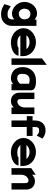

<svg xmlns="http://www.w3.org/2000/svg" viewBox="1341 -2047 903 3625"><g transform="rotate(90 1792.5 -234.5)"><path d="M16 -245C16 -105 132 -9 235 -9C281 -9 317 -26 346 -53V-14C346 42 317 74 257 74C213 74 182 73 125 31L98 13L57 133L74 143C152 192 203 197 257 197C392 197 469 99 469 -8V-471H350V-435C320 -462 282 -482 235 -482C99 -482 16 -361 16 -245ZM144 -245C144 -307 184 -357 240 -357C307 -357 346 -312 346 -245C346 -190 305 -138 240 -138C180 -138 144 -189 144 -245Z M512 -226C512 -95 633 11 777 11C922 11 1026 -57 1032 -133H877C872 -112 812 -110 777 -110C720 -110 671 -133 648 -167H1040V-221C1040 -355 922 -462 777 -462C633 -462 512 -357 512 -226ZM647 -282C669 -316 719 -341 777 -341C835 -341 884 -317 906 -282Z M1082 0H1205V-666L1082 -575Z M1247 -207C1247 -53 1353 11 1464 11C1506 11 1541 -10 1568 -32V0H1684V-372C1684 -470 1528 -462 1490 -462C1369 -462 1247 -381 1247 -207ZM1374 -209C1374 -309 1430 -343 1490 -343C1516 -343 1544 -336 1561 -331V-161C1548 -146 1509 -108 1467 -108C1411 -108 1374 -119 1374 -209Z M1729 -154C1729 -60 1788 11 1891 11C1940 11 1978 -12 2009 -44V0H2133V-432H2009V-249C2009 -206 1993 -172 1973 -149C1955 -128 1930 -111 1897 -111C1865 -111 1851 -131 1851 -172V-432H1729Z M2173 -289H2255V0H2378V-288H2546V-398H2378V-441C2378 -499 2395 -522 2441 -522C2491 -522 2486 -516 2517 -494L2541 -477L2596 -585L2578 -598C2544 -621 2509 -643 2441 -643C2330 -643 2257 -569 2255 -447V-398H2173Z M2585 -226C2585 -95 2706 11 2850 11C2995 11 3099 -57 3105 -133H2950C2945 -112 2885 -110 2850 -110C2793 -110 2744 -133 2721 -167H3113V-221C3113 -355 2995 -462 2850 -462C2706 -462 2585 -357 2585 -226ZM2720 -282C2742 -316 2792 -341 2850 -341C2908 -341 2957 -317 2979 -282Z M3155 0H3279V-183C3279 -226 3294 -260 3314 -283C3332 -304 3357 -321 3390 -321C3422 -321 3437 -301 3437 -260V0H3559V-278C3559 -372 3500 -443 3397 -443C3348 -443 3310 -420 3279 -388V-457L3155 -374Z"/></g></svg>

Font: Charger Sport
Style: UltNrw
Weight: 1000
Designer: Jasper
Foundry: Cannot Into Space Fonts
Version: Version 1.1